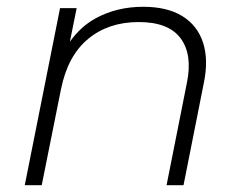

<svg xmlns="http://www.w3.org/2000/svg" viewBox="-20 -546 713 566"><path d="M402 -526Q473 -526 517.5 -498.5Q562 -471 578.5 -420.5Q595 -370 581 -302L521 0H471L531 -302Q548 -385 512.5 -433Q477 -481 389 -481Q300 -481 240 -431.5Q180 -382 160 -284L103 0H53L157 -522H206L186 -423Q218 -468 262 -492Q324 -526 402 -526Z"/></svg>

Font: Montserrat Thin Light
Style: Italic
Weight: 300
Italic angle: -11.3°
Version: Version 9.000